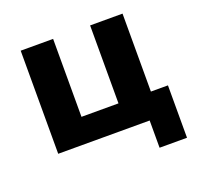

<svg xmlns="http://www.w3.org/2000/svg" viewBox="-113 -617 892 868"><g transform="rotate(-20 333.0 -182.5)"><path d="M512 131V0H72V-496H228V-121H406V-496H562V-121H644V131Z"/></g></svg>

Font: Nunito Sans 10pt ExtraBold
Style: Regular
Weight: 800
Designer: Vernon Adams
Foundry: Vernon Adams
Version: Version 3.101;gftools[0.9.27]